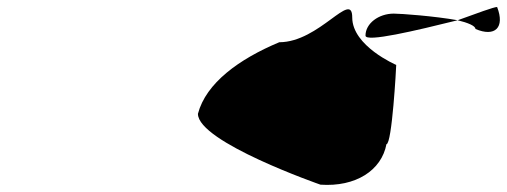

<svg xmlns="http://www.w3.org/2000/svg" viewBox="-20 -456 1452 550"><path d="M547 -130C547 -49 898 73 898 73C999 80 1073 32 1087 -43C1103 -43 1115 -263 1115 -270C1115 -270 989 -324 989 -406C989 -486 895 -335 780 -335C665 -287 570 -218 547 -130ZM1027 -354C1027 -334 1170 -368 1291 -398C1224 -410 1128 -417 1108 -417C1065 -417 1027 -389 1027 -354ZM1291 -398C1320 -391 1342 -382 1342 -373C1398 -349 1427 -377 1404 -436C1395 -436 1346 -418 1291 -398Z"/></svg>

Font: Ampere
Style: SCSuExt
Weight: 400
Version: Version 1